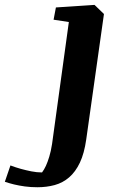

<svg xmlns="http://www.w3.org/2000/svg" viewBox="-157 -561 499 804"><path d="M77.1 -529.8 238.8 -540.5 278.3 -502.4 204.1 22.9Q195.8 81.5 177.5 120.1Q159.2 158.7 132.6 181.6Q106 204.6 72 213.9Q38.1 223.1 -0.5 223.1Q-28.3 223.1 -53 219.7Q-77.6 216.3 -97.9 211.4Q-118.2 206.5 -136.7 200.2L-113.3 131.8Q-91.3 140.1 -70.1 146Q-48.8 151.9 -25.9 156.5Q-2.9 161.1 19 161.1Q27.8 149.4 35.2 133.5Q42.5 117.7 49.3 95.2Q56.2 72.8 61 42L131.3 -468.8L67.4 -478.5Z"/></svg>

Font: Noticia Text
Style: Bold Italic
Weight: 700
Italic angle: -8°
Designer: JM Sole
Foundry: JM Sole
Version: Version 1.003